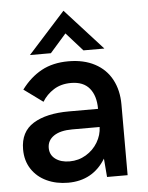

<svg xmlns="http://www.w3.org/2000/svg" viewBox="-52 -751 617 803"><g transform="rotate(-5 256.5 -349.0)"><path d="M25.9 -145.5Q25.9 -219.2 80.8 -253.2Q135.7 -287.1 231 -287.1H353Q353 -342.3 327.1 -373.5Q301.3 -404.8 249.5 -404.8Q207.5 -404.8 177 -385.5Q146.5 -366.2 128.4 -336.4L48.8 -394.5Q85.4 -443.8 133.3 -470Q181.2 -496.1 246.6 -496.1Q311 -496.1 357.4 -471.4Q403.8 -446.8 428 -401.6Q452.1 -356.4 452.1 -296.9V0H365.7L359.4 -77.6Q305.7 9.8 201.7 9.8Q152.3 9.8 112.3 -8.8Q72.3 -27.3 49.1 -62.5Q25.9 -97.7 25.9 -145.5ZM353 -210.9H237.8Q188 -210.9 160.6 -192.4Q133.3 -173.8 133.3 -142.1Q133.3 -112.8 156.2 -95.7Q179.2 -78.6 215.8 -78.6Q253.4 -78.6 284.7 -97.4Q315.9 -116.2 334 -146.7Q352.1 -177.2 353 -210.9ZM88.9 -536.1 244.6 -708.5 401.4 -536.1H313.5L244.6 -613.3L176.8 -536.1Z"/></g></svg>

Font: Acari Sans SemiBold
Style: Regular
Weight: 600
Designer: Alfredo Marco Pradil and Stefan Peev
Foundry: Hanken Design Co.
Version: Version 1.045;January 11, 2019;FontCreator 11.5.0.2425 64-bi